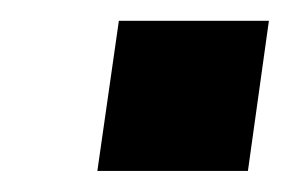

<svg xmlns="http://www.w3.org/2000/svg" viewBox="-20 -451 285 183"><path d="M216.3 -288.1 236.3 -431.2H93.3L72.8 -288.1Z"/></svg>

Font: Winston SemiBold
Style: Italic
Weight: 600
Italic angle: -8.13011°
Designer: Vernon Adams, Kim Jin-seong, David Berlow, Cristiano Sobral
Foundry: The Winston Project Authors
Version: Version 3.004